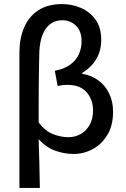

<svg xmlns="http://www.w3.org/2000/svg" viewBox="-20 -741 614 939"><path d="M75 178V-485Q75 -552 97.5 -605.5Q120 -659 166.5 -690Q213 -721 283 -721Q333 -721 376.5 -702Q420 -683 447.5 -644.5Q475 -606 475 -546Q475 -493 451 -452.5Q427 -412 382 -384V-380Q427 -373 461 -348Q495 -323 514 -283.5Q533 -244 533 -195Q533 -127 505 -81Q477 -35 433 -11.5Q389 12 340 12Q296 12 251.5 -3.5Q207 -19 169 -60Q171 0 172.5 58.5Q174 117 175 178ZM315 -70Q347 -70 374.5 -85.5Q402 -101 418.5 -130Q435 -159 435 -201Q435 -254 403.5 -290Q372 -326 309 -326Q285 -326 262 -320L248 -395Q296 -404 325 -426Q354 -448 366.5 -477.5Q379 -507 379 -538Q379 -590 351 -616Q323 -642 285 -642Q232 -642 202.5 -598.5Q173 -555 172 -474Q170 -390 169.5 -308Q169 -226 169 -142Q202 -99 240.5 -84.5Q279 -70 315 -70Z"/></svg>

Font: Source Sans 3 Medium
Style: Regular
Weight: 500
Designer: Paul D. Hunt
Foundry: Adobe
Version: Version 3.052;hotconv 1.1.0;makeotfexe 2.6.0